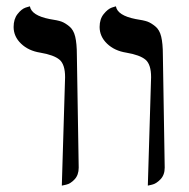

<svg xmlns="http://www.w3.org/2000/svg" viewBox="-20 -579 597 605"><path d="M445.8 5.9 456.1 -335.9Q456.1 -376 438.5 -390.9Q420.9 -405.8 377.9 -413.1Q340.8 -418.9 317.4 -441.4Q293.9 -463.9 293.9 -494.1Q293.9 -519 306.9 -534.9Q319.8 -550.8 332.5 -555.2L345.2 -559.1Q350.1 -530.3 407.2 -519Q433.1 -515.1 444.6 -511Q456.1 -506.8 469.5 -495.8Q482.9 -484.9 488 -463.4Q493.2 -441.9 493.2 -405.8L499 -50.8Q499 -27.8 485.6 -13.9Q472.2 0 459 2.9ZM174.8 5.9 185.1 -335.9Q185.1 -376 167.5 -390.9Q149.9 -405.8 106.9 -413.1Q69.8 -418.9 46.4 -441.4Q22.9 -463.9 22.9 -494.1Q22.9 -519 35.4 -534.9Q47.9 -550.8 61 -555.2L74.2 -559.1Q79.1 -530.3 136.2 -519Q162.1 -515.1 173.6 -511Q185.1 -506.8 198.5 -495.8Q211.9 -484.9 217 -463.4Q222.2 -441.9 222.2 -405.8L228 -50.8Q228 -27.8 215.1 -13.9Q202.1 0 188.5 2.9Z"/></svg>

Font: Biolilbert
Style: Regular
Weight: 400
Designer: Philipp H. Poll
Foundry: Philipp H. Poll
Version: Version 1.1.0